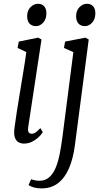

<svg xmlns="http://www.w3.org/2000/svg" viewBox="-20 -770 546 1043"><path d="M110 10Q95.5 10 81.8 3.2Q68 -3.5 61 -22.5Q54 -41.5 59 -77.5Q63.5 -114 71 -160.8Q78.5 -207.5 86.5 -256.8Q94.5 -306 102 -351.5Q109.5 -397 115.2 -432.8Q121 -468.5 123 -487L75.5 -509.5L82 -544L187 -565.5L205.5 -555.5L133 -78Q130 -58.5 136 -51Q142 -43.5 151.5 -43.5Q163 -43.5 173.2 -50.5Q183.5 -57.5 199.5 -74L212.5 -51.5Q200 -33.5 184 -19.8Q168 -6 149.5 2Q131 10 110 10ZM175.5 -628Q153.5 -628 140.5 -641.8Q127.5 -655.5 127.5 -682.5Q127.5 -712 145.5 -730.8Q163.5 -749.5 187 -749.5Q207 -749.5 219.5 -736.2Q232 -723 232 -698Q232 -666 214.5 -647Q197 -628 175.5 -628ZM387 18Q377.5 91.5 354.8 144.2Q332 197 295 225.2Q258 253.5 205.5 253.5Q184 253.5 165.8 248.8Q147.5 244 135 235.5L149 203.5Q161.5 208 172.8 210Q184 212 194 212Q226.5 212 248.2 192.2Q270 172.5 283.5 138.8Q297 105 305 62.8Q313 20.5 319 -24.5L378.5 -487L327.5 -509.5L333.5 -544L443.5 -565.5L462 -555.5ZM441.5 -628Q419.5 -628 406.5 -641.8Q393.5 -655.5 393.5 -682.5Q393.5 -712 411.5 -730.8Q429.5 -749.5 453 -749.5Q473 -749.5 485.5 -736.2Q498 -723 498 -698Q498 -666 480.5 -647Q463 -628 441.5 -628Z"/></svg>

Font: Merriweather 24pt SemiCondensed Light
Style: Italic
Weight: 300
Width: 4
Italic angle: -7.8°
Designer: Eben Sorkin
Foundry: Eben Sorkin
Version: Version 2.101